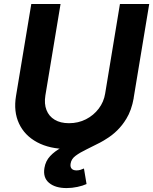

<svg xmlns="http://www.w3.org/2000/svg" viewBox="-20 -748 779 977"><path d="M324.7 10.3Q232.9 10.3 168.9 -24.2Q105 -58.6 76.7 -119.6Q48.3 -180.7 61.5 -259.8L139.2 -727.5H288.1L210.9 -262.2Q204.1 -219.7 216.6 -188Q229 -156.2 258.3 -138.7Q287.6 -121.1 331.1 -121.1Q378.4 -121.1 417.5 -141.1Q456.5 -161.1 482.4 -195.3Q508.3 -229.5 515.1 -272L590.3 -727.5H739.3L660.2 -250Q647.5 -170.9 601.3 -112.3Q555.2 -53.7 484.1 -21.7Q413.1 10.3 324.7 10.3ZM318.8 209Q261.2 209 229.5 182.4Q197.8 155.8 206.1 106.4Q211.9 71.3 235.1 46.4Q258.3 21.5 293 2.9Q327.6 -15.6 368.2 -32.5Q408.7 -49.3 449.5 -67.9Q490.2 -86.4 525.6 -111.1Q561 -135.7 586.2 -170.7Q611.3 -205.6 619.6 -254.9L660.6 -250Q649.4 -186.5 622.6 -143.1Q595.7 -99.6 560.8 -70.6Q525.9 -41.5 488.8 -22.2Q451.7 -2.9 419.2 12.7Q386.7 28.3 364.7 44.7Q342.8 61 339.4 84Q336.4 100.6 344.2 109.9Q352.1 119.1 369.6 119.1Q379.9 119.1 389.4 116.2Q398.9 113.3 407.2 109.4L420.4 188.5Q401.4 197.3 374 203.1Q346.7 209 318.8 209Z"/></svg>

Font: Inter 17pt
Style: Bold Italic
Weight: 700
Italic angle: -9.3988°
Version: Version 4.001;git-66647c0bb